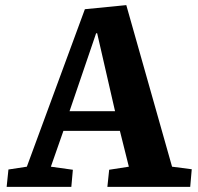

<svg xmlns="http://www.w3.org/2000/svg" viewBox="-20 -731 773 751"><path d="M474 -711 653 -79 730 -69 724 0H400L407 -67L484 -79L449 -219H228L179 -79L265 -67L259 0H6L13 -68L85 -79L312 -695ZM252 -296H430L360 -601H356Z"/></svg>

Font: Literata
Style: Bold Italic
Weight: 700
Italic angle: -2°
Designer: Latin by Veronika Burian and Jose Scaglione. Greek by Irene Vlachou. Cyrillic by Vera Evstafieva
Foundry: TypeTogether
Version: Version 3.103;gftools[0.9.29]